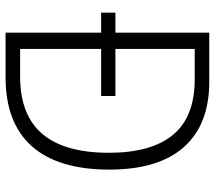

<svg xmlns="http://www.w3.org/2000/svg" viewBox="-60 -694 754 673"><g transform="rotate(90 316.5 -357.0)"><path d="M266 -714Q416 -714 495 -625Q574 -536 574 -364Q574 -184 492 -92Q410 0 250 0H94V-335H24V-385H94V-714ZM258 -663H151V-385H316V-335H151V-51H247Q383 -51 449 -129Q515 -207 515 -362Q515 -511 452 -587Q389 -663 258 -663Z"/></g></svg>

Font: Noto Sans Gurmukhi SemiCondensed Light
Style: Regular
Weight: 300
Width: 4
Designer: Jelle Bosma - Monotype Design Team
Foundry: Monotype Imaging Inc.
Version: Version 2.004; ttfautohint (v1.8.4.7-5d5b)